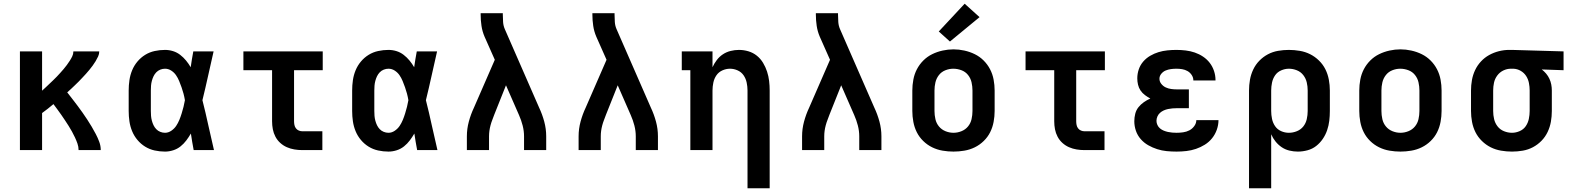

<svg xmlns="http://www.w3.org/2000/svg" viewBox="-20 -806 8440 1031"><path d="M87 0V-530H206V-319Q216 -328 226 -337.5Q236 -347 246 -356.5Q256 -366 266 -375.5Q276 -385 285.5 -395Q295 -405 304 -415Q313 -425 322 -435.5Q331 -446 339 -457Q347 -468 354.5 -479.5Q362 -491 368 -503.5Q374 -516 374 -530H513Q513 -516 507 -503Q501 -490 493.5 -477.5Q486 -465 477.5 -453.5Q469 -442 460 -431Q451 -420 441.5 -409.5Q432 -399 422.5 -389Q413 -379 403 -368.5Q393 -358 382.5 -348.5Q372 -339 362 -329Q352 -319 341 -310Q355 -292 369 -274Q383 -256 396.5 -238Q410 -220 423 -201.5Q436 -183 448.5 -164Q461 -145 472.5 -125.5Q484 -106 494.5 -86Q505 -66 513 -44.5Q521 -23 521 0H402Q402 -18 396 -35Q390 -52 382.5 -68Q375 -84 366.5 -99.5Q358 -115 348.5 -130Q339 -145 329 -160Q319 -175 309 -189.5Q299 -204 288.5 -218Q278 -232 267 -247Q252 -234 236.5 -222Q221 -210 206 -199V0Z M866 8Q838 8 810.5 2Q783 -4 759.5 -18.5Q736 -33 718 -54.5Q700 -76 689.5 -101.5Q679 -127 675 -154.5Q671 -182 671 -210V-320Q671 -348 675 -375.5Q679 -403 689.5 -428.5Q700 -454 718 -475.5Q736 -497 759.5 -511.5Q783 -526 810.5 -532Q838 -538 866 -538Q888 -538 909 -531.5Q930 -525 947.5 -511.5Q965 -498 979 -481Q993 -464 1004 -445Q1007 -466 1010.5 -487.5Q1014 -509 1018 -530H1127Q1112 -465 1097.5 -399Q1083 -333 1067 -268Q1084 -201 1098.5 -134Q1113 -67 1129 0H1020Q1016 -22 1012 -44.5Q1008 -67 1005 -89Q994 -70 980.5 -52Q967 -34 949.5 -20Q932 -6 910 1Q888 8 866 8ZM866 -93Q884 -93 900 -104Q916 -115 926 -130Q936 -145 943 -162Q950 -179 955.5 -197Q961 -215 965.5 -232.5Q970 -250 973 -268Q970 -286 965.5 -303Q961 -320 955 -337Q949 -354 942 -371Q935 -388 925 -402.5Q915 -417 899.5 -427Q884 -437 866 -437Q853 -437 840.5 -432Q828 -427 819 -417.5Q810 -408 804.5 -396.5Q799 -385 795.5 -372Q792 -359 791 -346Q790 -333 790 -320V-210Q790 -197 791 -184Q792 -171 795.5 -158Q799 -145 804.5 -133.5Q810 -122 819 -112.5Q828 -103 840.5 -98Q853 -93 866 -93Z M1604 0Q1582 0 1561 -3.5Q1540 -7 1520.5 -15.5Q1501 -24 1485 -38.5Q1469 -53 1459 -72Q1449 -91 1445 -112Q1441 -133 1441 -155V-429H1287V-530H1713V-429H1559V-155Q1559 -145 1561 -135Q1563 -125 1569 -117Q1575 -109 1584.5 -105Q1594 -101 1604 -101H1711V0Z M2066 8Q2038 8 2010.5 2Q1983 -4 1959.5 -18.5Q1936 -33 1918 -54.5Q1900 -76 1889.5 -101.5Q1879 -127 1875 -154.5Q1871 -182 1871 -210V-320Q1871 -348 1875 -375.5Q1879 -403 1889.5 -428.5Q1900 -454 1918 -475.5Q1936 -497 1959.5 -511.5Q1983 -526 2010.5 -532Q2038 -538 2066 -538Q2088 -538 2109 -531.5Q2130 -525 2147.5 -511.5Q2165 -498 2179 -481Q2193 -464 2204 -445Q2207 -466 2210.5 -487.5Q2214 -509 2218 -530H2327Q2312 -465 2297.5 -399Q2283 -333 2267 -268Q2284 -201 2298.5 -134Q2313 -67 2329 0H2220Q2216 -22 2212 -44.5Q2208 -67 2205 -89Q2194 -70 2180.5 -52Q2167 -34 2149.5 -20Q2132 -6 2110 1Q2088 8 2066 8ZM2066 -93Q2084 -93 2100 -104Q2116 -115 2126 -130Q2136 -145 2143 -162Q2150 -179 2155.5 -197Q2161 -215 2165.5 -232.5Q2170 -250 2173 -268Q2170 -286 2165.5 -303Q2161 -320 2155 -337Q2149 -354 2142 -371Q2135 -388 2125 -402.5Q2115 -417 2099.5 -427Q2084 -437 2066 -437Q2053 -437 2040.5 -432Q2028 -427 2019 -417.5Q2010 -408 2004.5 -396.5Q1999 -385 1995.5 -372Q1992 -359 1991 -346Q1990 -333 1990 -320V-210Q1990 -197 1991 -184Q1992 -171 1995.5 -158Q1999 -145 2004.5 -133.5Q2010 -122 2019 -112.5Q2028 -103 2040.5 -98Q2053 -93 2066 -93Z M2487 0V-74Q2487 -114 2497.5 -153Q2508 -192 2525 -228L2637 -485L2582 -609Q2570 -637 2565.5 -667Q2561 -697 2561 -728V-735H2680V-728Q2680 -708 2681.5 -687.5Q2683 -667 2691 -649L2875 -228Q2892 -192 2902.5 -153Q2913 -114 2913 -74V0H2794V-74Q2794 -103 2786.5 -132Q2779 -161 2767 -188L2697 -348L2634 -190Q2629 -176 2623.5 -162Q2618 -148 2614 -133Q2610 -118 2608 -103.5Q2606 -89 2606 -74V0Z M3087 0V-74Q3087 -114 3097.5 -153Q3108 -192 3125 -228L3237 -485L3182 -609Q3170 -637 3165.5 -667Q3161 -697 3161 -728V-735H3280V-728Q3280 -708 3281.5 -687.5Q3283 -667 3291 -649L3475 -228Q3492 -192 3502.5 -153Q3513 -114 3513 -74V0H3394V-74Q3394 -103 3386.5 -132Q3379 -161 3367 -188L3297 -348L3234 -190Q3229 -176 3223.5 -162Q3218 -148 3214 -133Q3210 -118 3208 -103.5Q3206 -89 3206 -74V0Z M3994 205V-320Q3994 -341 3989.5 -362.5Q3985 -384 3973 -401.5Q3961 -419 3941 -428Q3921 -437 3900 -437Q3879 -437 3859 -428Q3839 -419 3827 -401.5Q3815 -384 3810.5 -362.5Q3806 -341 3806 -320V0H3687V-429H3641V-530H3806V-445Q3815 -465 3829 -483.5Q3843 -502 3862 -514.5Q3881 -527 3903.5 -532.5Q3926 -538 3948 -538Q3974 -538 3999 -530.5Q4024 -523 4044 -507Q4064 -491 4077.5 -468.5Q4091 -446 4099 -421.5Q4107 -397 4110 -371.5Q4113 -346 4113 -320V205Z M4287 0V-74Q4287 -114 4297.5 -153Q4308 -192 4325 -228L4437 -485L4382 -609Q4370 -637 4365.5 -667Q4361 -697 4361 -728V-735H4480V-728Q4480 -708 4481.5 -687.5Q4483 -667 4491 -649L4675 -228Q4692 -192 4702.5 -153Q4713 -114 4713 -74V0H4594V-74Q4594 -103 4586.5 -132Q4579 -161 4567 -188L4497 -348L4434 -190Q4429 -176 4423.5 -162Q4418 -148 4414 -133Q4410 -118 4408 -103.5Q4406 -89 4406 -74V0Z M5100 8Q5071 8 5041.5 3Q5012 -2 4985.5 -15Q4959 -28 4937.5 -49Q4916 -70 4903 -96Q4890 -122 4884.5 -151.5Q4879 -181 4879 -210V-320Q4879 -349 4884.5 -378.5Q4890 -408 4903.5 -434Q4917 -460 4938 -481Q4959 -502 4985.5 -515Q5012 -528 5041.5 -534.5Q5071 -541 5100 -541Q5129 -541 5158.5 -534.5Q5188 -528 5214.5 -515Q5241 -502 5262 -481Q5283 -460 5296.5 -434Q5310 -408 5315.5 -378.5Q5321 -349 5321 -320V-210Q5321 -181 5315.5 -151.5Q5310 -122 5297 -96Q5284 -70 5262.5 -49Q5241 -28 5214.5 -15Q5188 -2 5158.5 3Q5129 8 5100 8ZM5100 -93Q5122 -93 5143 -101.5Q5164 -110 5178 -127Q5192 -144 5197 -166Q5202 -188 5202 -210V-320Q5202 -342 5197 -364Q5192 -386 5178 -403.5Q5164 -421 5142.5 -429Q5121 -437 5099 -437Q5077 -437 5056 -428.5Q5035 -420 5021.5 -402.5Q5008 -385 5003 -363.5Q4998 -342 4998 -320V-210Q4998 -188 5003 -166Q5008 -144 5022 -127Q5036 -110 5057 -101.5Q5078 -93 5100 -93ZM5081 -583 5021 -637 5160 -786 5240 -714Z M5804 0Q5782 0 5761 -3.5Q5740 -7 5720.5 -15.5Q5701 -24 5685 -38.5Q5669 -53 5659 -72Q5649 -91 5645 -112Q5641 -133 5641 -155V-429H5487V-530H5913V-429H5759V-155Q5759 -145 5761 -135Q5763 -125 5769 -117Q5775 -109 5784.5 -105Q5794 -101 5804 -101H5911V0Z M6298 8Q6271 8 6245 5.5Q6219 3 6194 -5Q6169 -13 6146 -26Q6123 -39 6105.5 -59Q6088 -79 6079.5 -104Q6071 -129 6071 -155Q6071 -175 6076 -195Q6081 -215 6093.5 -230.5Q6106 -246 6122.5 -257.5Q6139 -269 6157 -277Q6142 -285 6128 -295.5Q6114 -306 6104.5 -320Q6095 -334 6091 -351Q6087 -368 6087 -385Q6087 -410 6095 -433.5Q6103 -457 6119 -475.5Q6135 -494 6156.5 -506.5Q6178 -519 6201 -526Q6224 -533 6248.5 -535.5Q6273 -538 6297 -538Q6322 -538 6347 -535Q6372 -532 6395.5 -524Q6419 -516 6440 -502Q6461 -488 6476 -468.5Q6491 -449 6499 -425Q6507 -401 6507 -376Q6507 -376 6507 -375.5Q6507 -375 6507 -374H6388Q6388 -375 6388 -375Q6388 -375 6388 -375Q6388 -390 6379 -403.5Q6370 -417 6356.5 -424.5Q6343 -432 6328 -434.5Q6313 -437 6297 -437Q6282 -437 6267.5 -435Q6253 -433 6239.5 -427.5Q6226 -422 6216 -410Q6206 -398 6206 -383Q6206 -368 6216 -355.5Q6226 -343 6240 -336.5Q6254 -330 6269.5 -328Q6285 -326 6300 -326H6364V-225H6300Q6288 -225 6276 -224Q6264 -223 6252 -220.5Q6240 -218 6229 -213Q6218 -208 6209 -200Q6200 -192 6195 -180.5Q6190 -169 6190 -157Q6190 -146 6195 -135Q6200 -124 6209 -116.5Q6218 -109 6229 -104.5Q6240 -100 6251.5 -97.5Q6263 -95 6274.5 -94Q6286 -93 6298 -93Q6315 -93 6333 -95.5Q6351 -98 6366.5 -106Q6382 -114 6393 -129Q6404 -144 6404 -161H6523Q6523 -135 6514 -109.5Q6505 -84 6488.5 -63.5Q6472 -43 6449.5 -29Q6427 -15 6402 -6.5Q6377 2 6350.5 5Q6324 8 6298 8Z M6687 205V-320Q6687 -349 6692 -377.5Q6697 -406 6709.5 -432.5Q6722 -459 6742.5 -480Q6763 -501 6788.5 -514.5Q6814 -528 6843 -533Q6872 -538 6901 -538Q6930 -538 6959.5 -533Q6989 -528 7015 -515Q7041 -502 7062.5 -481Q7084 -460 7097 -434Q7110 -408 7115.5 -378.5Q7121 -349 7121 -320V-210Q7121 -184 7118 -158Q7115 -132 7106.5 -107Q7098 -82 7083 -60Q7068 -38 7047.5 -22Q7027 -6 7001 1Q6975 8 6949 8Q6926 8 6903.5 2.5Q6881 -3 6862.5 -15.5Q6844 -28 6829.5 -46Q6815 -64 6806 -85V205ZM6901 -93Q6923 -93 6944 -101.5Q6965 -110 6978.5 -127Q6992 -144 6997 -166Q7002 -188 7002 -210V-320Q7002 -342 6997 -363.5Q6992 -385 6978.5 -402.5Q6965 -420 6944 -428.5Q6923 -437 6901 -437Q6880 -437 6859.5 -428Q6839 -419 6827 -401.5Q6815 -384 6810.5 -362.5Q6806 -341 6806 -320V-210Q6806 -189 6810.5 -167.5Q6815 -146 6827 -128.5Q6839 -111 6859 -102Q6879 -93 6901 -93Z M7500 8Q7471 8 7441.5 3Q7412 -2 7385.5 -15Q7359 -28 7337.5 -49Q7316 -70 7303 -96Q7290 -122 7284.5 -151.5Q7279 -181 7279 -210V-320Q7279 -349 7284.5 -378.5Q7290 -408 7303.5 -434Q7317 -460 7338 -481Q7359 -502 7385.5 -515Q7412 -528 7441.5 -534.5Q7471 -541 7500 -541Q7529 -541 7558.5 -534.5Q7588 -528 7614.5 -515Q7641 -502 7662 -481Q7683 -460 7696.5 -434Q7710 -408 7715.5 -378.5Q7721 -349 7721 -320V-210Q7721 -181 7715.5 -151.5Q7710 -122 7697 -96Q7684 -70 7662.5 -49Q7641 -28 7614.5 -15Q7588 -2 7558.5 3Q7529 8 7500 8ZM7500 -93Q7522 -93 7543 -101.5Q7564 -110 7578 -127Q7592 -144 7597 -166Q7602 -188 7602 -210V-320Q7602 -342 7597 -364Q7592 -386 7578 -403.5Q7564 -421 7542.5 -429Q7521 -437 7499 -437Q7477 -437 7456 -428.5Q7435 -420 7421.5 -402.5Q7408 -385 7403 -363.5Q7398 -342 7398 -320V-210Q7398 -188 7403 -166Q7408 -144 7422 -127Q7436 -110 7457 -101.5Q7478 -93 7500 -93Z M8099 8Q8070 8 8040.5 3Q8011 -2 7985 -15Q7959 -28 7937.5 -49Q7916 -70 7903 -96Q7890 -122 7884.5 -151.5Q7879 -181 7879 -210V-320Q7879 -348 7884 -376Q7889 -404 7901 -429.5Q7913 -455 7932.5 -476Q7952 -497 7976.5 -510.5Q8001 -524 8028.5 -531Q8056 -538 8084 -538Q8088 -538 8092 -538Q8096 -538 8100 -538L8376 -530V-429L8259 -433Q8272 -423 8282.5 -410.5Q8293 -398 8300 -383Q8307 -368 8310 -352Q8313 -336 8313 -320V-210Q8313 -181 8308 -152.5Q8303 -124 8290.5 -97.5Q8278 -71 8257.5 -50Q8237 -29 8211.5 -15.5Q8186 -2 8157 3Q8128 8 8099 8ZM8099 -93Q8120 -93 8140.5 -102Q8161 -111 8173 -128.5Q8185 -146 8189.5 -167.5Q8194 -189 8194 -210V-320Q8194 -340 8190 -360.5Q8186 -381 8175 -398Q8164 -415 8146 -425.5Q8128 -436 8107 -437H8100Q8098 -437 8096.5 -437Q8095 -437 8093 -437Q8072 -437 8052.5 -427.5Q8033 -418 8020 -400.5Q8007 -383 8002.5 -362Q7998 -341 7998 -320V-210Q7998 -188 8003 -166.5Q8008 -145 8021.5 -127.5Q8035 -110 8056 -101.5Q8077 -93 8099 -93Z"/></svg>

Font: Iosevka Curly Slab Extended
Style: Bold
Weight: 700
Width: 7
Monospace: yes
Designer: Belleve Invis
Foundry: Belleve Invis
Version: Version 11.1.0; ttfautohint (v1.8.3)